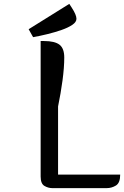

<svg xmlns="http://www.w3.org/2000/svg" viewBox="-20 -972 641 992"><path d="M280 -422V-70H601Q601 -27 579 -13.5Q557 0 531 0H251Q229 0 209.5 -11.5Q190 -23 190 -60V-760H207Q263 -760 287.5 -741Q312 -722 312 -675Q312 -623 303 -556.5Q294 -490 280 -422ZM151 -780 128 -821 338 -952 351 -932Q375 -895 375 -875Q375 -858 353.5 -843.5Q332 -829 297.5 -817Q263 -805 224 -795.5Q185 -786 151 -780Z"/></svg>

Font: Warnes
Style: Regular
Weight: 400
Designer: Eduardo Rodriguez Tunni
Foundry: Eduardo Rodriguez Tunni
Version: Version 1.002; ttfautohint (v1.8.4.7-5d5b);gftools[0.9.23]